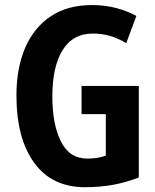

<svg xmlns="http://www.w3.org/2000/svg" viewBox="-20 -741 621 770"><path d="M307.1 -283.2V-396.5H536.6V-29.3Q486.8 -9.8 434.6 0Q380.9 9.8 320.3 9.8Q188 9.3 117.7 -87.4Q82 -136.2 64 -203.6Q45.9 -271.5 45.9 -357.9Q45.9 -467.8 81.1 -549.8Q116.7 -631.3 183.6 -675.8Q251 -720.7 349.1 -720.7Q400.9 -720.7 447.3 -708.5Q492.2 -696.3 526.9 -677.2L486.3 -567.9Q456.5 -585.9 424.3 -596.2Q389.6 -606.4 352.5 -606.4Q271.5 -606.4 230.5 -539.1Q189.9 -472.7 189.9 -354Q189.9 -242.2 224.1 -174.3Q258.3 -105 330.1 -105Q330.1 -105 330.1 -105Q330.6 -105 331.1 -105Q371.1 -105 402.3 -116.2L404.3 -117.2V-119.1V-280.3V-283.2H401.4Z"/></svg>

Font: MAUL Condensed Bold
Style: Condensed Bold
Weight: 700
Designer: MAUL
Version: Version 1.0; 2020; ttfautohint (v1.8.3)